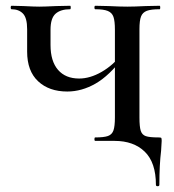

<svg xmlns="http://www.w3.org/2000/svg" viewBox="-20 -488 604 665"><path d="M377 0H310Q307 0 307 -6Q307 -12 310 -12Q340 -12 354 -17Q368 -22 373 -36.5Q378 -51 378 -81V-385Q378 -415 373 -429.5Q368 -444 353.5 -450Q339 -456 310 -456Q307 -456 307 -462Q307 -468 310 -468L356 -467Q396 -465 421 -465Q445 -465 485 -467L533 -468Q535 -468 535 -462Q535 -456 533 -456Q503 -456 488.5 -450.5Q474 -445 468.5 -431Q463 -417 463 -387V-81Q463 -49 467.5 -35Q472 -21 485 -16.5Q498 -12 529 -12Q537 -12 538.5 -10.5Q540 -9 540 0Q540 8 538 34Q532 82 532 152Q532 157 526 157Q520 157 520 152Q520 75 481.5 37.5Q443 0 377 0ZM74 -309V-387Q74 -426 59.5 -441Q45 -456 20 -456Q17 -456 17 -462Q17 -468 20 -468L61 -467Q99 -465 116 -465Q133 -465 175 -467L223 -468Q225 -468 225 -462Q225 -456 223 -456Q190 -456 172.5 -440.5Q155 -425 155 -385V-332Q155 -276 181 -246Q207 -216 254 -216Q292 -216 332 -239Q372 -262 402 -301L407 -290Q359 -226 311 -198.5Q263 -171 213 -171Q150 -171 112 -206.5Q74 -242 74 -309Z"/></svg>

Font: Cormorant SC SemiBold
Style: Regular
Weight: 600
Designer: Christian Thalmann (Catharsis Fonts)
Foundry: Catharsis Fonts
Version: Version 4.000